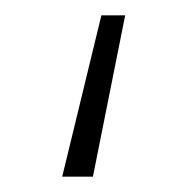

<svg xmlns="http://www.w3.org/2000/svg" viewBox="-20 -230 233 250"><path d="M101 0H61L112 -210H143Z"/></svg>

Font: Cairo ExtraLight
Style: Regular
Weight: 275
Designer: Mohamed Gaber, Accademia di Belle Arti di Urbino and others
Foundry: Kief Type Foundry, Accademia di Belle Arti di Urbino and others
Version: Version 3.011